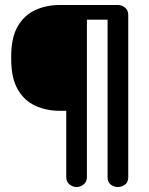

<svg xmlns="http://www.w3.org/2000/svg" viewBox="-20 -751 599 771"><path d="M287 0Q272 0 259 -10.5Q246 -21 246 -41V-306H221Q166 -306 121.5 -326.5Q77 -347 51 -392.5Q25 -438 25 -513V-525Q25 -600 51 -645Q77 -690 121.5 -710.5Q166 -731 221 -731H453Q469 -731 482 -720.5Q495 -710 495 -690V-40Q495 -19 482 -9.5Q469 0 453 0Q438 0 425 -9.5Q412 -19 412 -40V-672H329V-41Q329 -21 316 -10.5Q303 0 287 0Z"/></svg>

Font: Dosis ExtraLight
Style: Bold
Weight: 700
Version: Version 3.001; ttfautohint (v1.8.2)